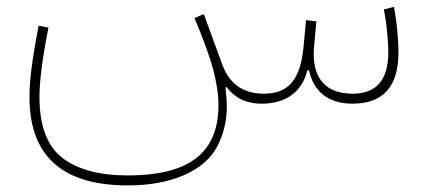

<svg xmlns="http://www.w3.org/2000/svg" viewBox="-20 -304 1253 563"><path d="M748 0C815.9 0 865.2 -32.7 881.3 -97.7H886.2C899.4 -35.6 942.9 0 1013.7 0C1101.6 0 1148.4 -47.9 1148.4 -150.9C1148.4 -169.9 1147 -192.4 1144.5 -218.3C1142.1 -244.1 1138.7 -265.6 1135.3 -283.7L1105.5 -276.4C1108.9 -260.3 1112.3 -239.7 1114.7 -214.8C1117.2 -189.9 1118.7 -168.5 1118.7 -151.4C1118.7 -69.8 1084 -29.3 1014.2 -29.3C936 -29.3 899.9 -73.2 899.9 -145.5C899.9 -153.8 900.4 -162.1 901.4 -171.4L907.7 -241.2L877.4 -245.1L870.1 -167C860.8 -69.8 825.7 -29.3 753.9 -29.3C689 -29.3 651.4 -61.5 631.8 -114.7L577.6 -262.7L550.3 -251C576.2 -189.9 594.2 -139.6 605 -101.1C615.2 -62 620.6 -26.9 620.6 4.4C620.6 156.7 517.6 210.4 354.5 210.4C272 210.4 208 193.4 163.1 159.2C118.2 124.5 95.7 64.9 95.7 -20C95.7 -42 97.7 -68.8 101.6 -100.6C105.5 -132.3 112.3 -172.9 122.1 -223.1L93.3 -228.5C73.7 -127.4 66.4 -66.9 66.4 -20C66.4 165.5 176.3 239.7 355 239.7C417 239.7 471.2 230 517.6 210.4C564 190.4 596.7 162.6 616.2 127C635.3 90.8 645 51.8 645 9.3C645 -8.3 643.6 -26.9 641.1 -46.9L644 -49.3C667.5 -18.1 699.7 0 748 0Z"/></svg>

Font: Estedad Thin
Style: Regular
Weight: 100
Designer: Amin Abedi
Version: Version 7.3